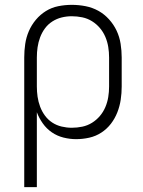

<svg xmlns="http://www.w3.org/2000/svg" viewBox="-20 -562 590 792"><path d="M80 210V-325Q80 -353 84 -380.5Q88 -408 99 -433.5Q110 -459 128 -480.5Q146 -502 169.5 -516.5Q193 -531 220.5 -536.5Q248 -542 276 -542Q305 -542 333 -536.5Q361 -531 385.5 -517.5Q410 -504 429.5 -482.5Q449 -461 461 -435.5Q473 -410 477.5 -381.5Q482 -353 482 -325V-205Q482 -178 478 -151Q474 -124 464 -98.5Q454 -73 437.5 -51.5Q421 -30 398 -15Q375 0 348 6Q321 12 294 12Q268 12 242 5.5Q216 -1 194 -16Q172 -31 156.5 -53Q141 -75 132 -99V210ZM276 -35Q298 -35 319.5 -39.5Q341 -44 359.5 -55.5Q378 -67 392 -83.5Q406 -100 414.5 -120Q423 -140 426.5 -161.5Q430 -183 430 -205V-325Q430 -347 426.5 -368.5Q423 -390 414.5 -410Q406 -430 392 -446.5Q378 -463 359.5 -474.5Q341 -486 319.5 -490.5Q298 -495 276 -495Q255 -495 234.5 -490Q214 -485 196 -473.5Q178 -462 165.5 -445Q153 -428 145.5 -408Q138 -388 135 -367Q132 -346 132 -325V-205Q132 -184 135 -163Q138 -142 145.5 -122Q153 -102 165.5 -85Q178 -68 195.5 -56.5Q213 -45 234 -40Q255 -35 276 -35Z"/></svg>

Font: Lode Dark
Style: Regular
Weight: 400
Monospace: yes
Designer: Belleve Invis
Foundry: Belleve Invis
Version: Version 29.2.0; ttfautohint (v1.8.3)